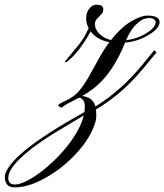

<svg xmlns="http://www.w3.org/2000/svg" viewBox="-312 -412 698 816"><path d="M37.1 -3.9Q83 1 93.3 40.5Q201.2 -24.9 293.9 -137.7L343.3 -198.2L353.5 -189.9L300.3 -125Q238.8 -52.2 188.7 -12Q138.7 28.3 95.7 53.2Q97.2 61.5 97.2 82.5Q97.2 103.5 81.3 139.2Q65.4 174.8 38.3 209.5Q11.2 244.1 -23.9 275.9Q-59.1 307.6 -97.7 331.5Q-182.1 384.3 -249 384.3Q-272 384.3 -281.7 372.3Q-291.5 360.4 -291.5 339.6Q-291.5 318.8 -267.3 287.8Q-243.2 256.8 -199.2 221.7Q-117.2 155.8 46.9 64Q48.3 53.7 48.3 38.3Q48.3 22.9 40.8 13.2Q33.2 3.4 24.4 3.4H23.4Q8.3 11.7 -5.4 18.3Q-19 24.9 -28.3 30.5Q-37.6 36.1 -40.5 38.3Q-43.5 40.5 -44.9 42Q-47.9 44.9 -50.8 44.9Q-53.7 44.9 -59.1 41.7Q-64.5 38.6 -64.5 36.6Q-64.5 30.3 -41 20Q2.9 1 27.3 -29.3Q48.3 -55.2 69.8 -93.8L111.3 -168.5Q129.9 -202.1 152.8 -232.9Q99.6 -242.7 73.2 -278.8Q27.3 -194.3 -21.5 -154.3Q-30.3 -147 -33.4 -147Q-36.6 -147 -36.6 -149.4L3.4 -198.2Q36.1 -236.8 47.9 -258.8L64.9 -291.5Q54.2 -313 54.2 -330.3Q54.2 -347.7 57.6 -357.7Q61 -367.7 67.4 -375Q80.6 -392.1 96.7 -392.1Q127 -392.1 127 -373Q127 -361.3 121.3 -354.5Q115.7 -347.7 109.4 -341.8Q91.3 -325.2 91.3 -312Q91.3 -298.8 95.9 -288.8Q100.6 -278.8 109.4 -269.5Q129.4 -249 159.7 -241.7Q202.1 -295.4 244.4 -320.6Q286.6 -345.7 315.4 -345.7Q366.2 -345.7 366.2 -317.4Q366.2 -292.5 323.2 -265.6Q277.3 -236.3 219.7 -231Q164.6 -94.7 82 -33.2Q59.1 -16.1 37.1 -3.9ZM223.6 -240.7Q273.9 -247.6 312.5 -272.5Q349.6 -295.9 349.6 -317.9Q349.6 -325.2 342 -330.3Q334.5 -335.4 322 -335.4Q309.6 -335.4 297.4 -330.3Q285.2 -325.2 272.5 -313.5Q243.7 -288.6 223.6 -240.7ZM43.9 78.6 -83 154.8Q-205.1 231 -252 289.1Q-276.9 319.3 -276.9 346.7Q-276.9 356.4 -270.8 364.3Q-264.6 372.1 -247.6 372.1Q-230.5 372.1 -203.6 359.4Q-176.8 346.7 -146.7 325Q-116.7 303.2 -86.2 274.4Q-55.7 245.6 -29.3 212.9Q29.3 140.1 43.9 78.6Z"/></svg>

Font: Pinyon Script
Style: Regular
Weight: 400
Designer: Nicole Fally
Foundry: Nicole Fally
Version: Version 1.005